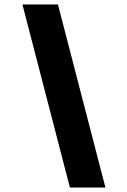

<svg xmlns="http://www.w3.org/2000/svg" viewBox="-20 -725 570 865"><path d="M295 120H455L241 -705H81Z"/></svg>

Font: Mluvka ExtraBold
Style: Italic
Weight: 800
Italic angle: -8°
Designer: Modified by Jiří Krblich, Original typeface by Gumpita Rahayu
Foundry: Gumpita Rahayu & Jiří Krblich
Version: Version 2.000;Glyphs 3.1.1 (3134)